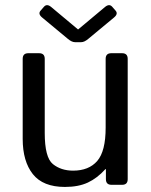

<svg xmlns="http://www.w3.org/2000/svg" viewBox="-20 -720 587 748"><path d="M144 -651.9Q127 -666 138.2 -678.7L151.4 -693.8Q162.6 -706.5 179.2 -692.9L283.7 -605.5H284.7L389.2 -692.9Q405.8 -706.5 417 -693.8L430.2 -678.7Q441.4 -666 424.3 -651.9L323.7 -568.4Q308.6 -555.7 296.4 -555.7H272Q259.8 -555.7 244.6 -568.4ZM68.4 -178.7V-490.7Q68.4 -512.7 90.3 -512.7H132.3Q154.3 -512.7 154.3 -490.7V-202.1Q154.3 -106.4 186 -80.8Q217.8 -55.2 264.6 -55.2Q326.2 -55.2 358.9 -93Q391.6 -130.9 391.6 -222.7V-490.7Q391.6 -512.7 413.6 -512.7H455.6Q477.5 -512.7 477.5 -490.7V-22Q477.5 0 455.6 0H414.6Q392.6 0 392.6 -22V-61H390.6Q358.9 -25.9 322.3 -8.8Q285.6 8.3 232.9 8.3Q147.5 8.3 107.9 -41.7Q68.4 -91.8 68.4 -178.7Z"/></svg>

Font: Istok Web
Style: Regular
Weight: 400
Designer: Andrey V. Panov
Foundry: Andrey V. Panov
Version: Version 1.0.2g